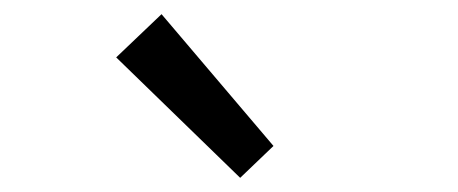

<svg xmlns="http://www.w3.org/2000/svg" viewBox="-20 -892 646 271"><path d="M319 -641 366 -686 208 -872 144 -811Z"/></svg>

Font: Noto Sans CJK TC Regular
Style: Regular
Weight: 400
Designer: Ryoko NISHIZUKA (kana & ideographs); Paul D. Hunt (Latin, Greek & Cyrillic); Wenlong ZHANG (bopomofo); Sandoll Communica
Foundry: Adobe Systems Incorporated
Version: Version 1.001;PS 1.001;hotconv 1.0.78;makeotf.lib2.5.61930